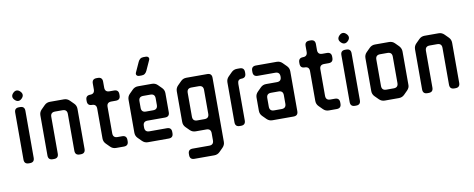

<svg xmlns="http://www.w3.org/2000/svg" viewBox="-75 -1086 4110 1666"><g transform="rotate(-10 1980.0 -253.0)"><path d="M75 -555Q90 -540 106 -540Q122 -540 137 -555Q152 -570 152 -586Q152 -602 137 -617Q122 -632 106 -632Q90 -632 75 -617Q60 -602 60 -586Q60 -570 75 -555ZM101 9H111Q151 9 151 -31V-445Q151 -485 111 -485H101Q61 -485 61 -445V-31Q61 9 101 9Z M312 10H323Q363 10 363 -30V-354Q363 -394 403 -394H469Q509 -394 509 -354V-30Q509 10 549 10H559Q599 10 599 -30V-383Q599 -412 579 -432L547 -464Q526 -485 498 -485H374Q345 -485 325 -465L292 -432Q272 -412 272 -383V-30Q272 10 312 10Z M788 -44 821 -11Q841 9 870 9H939Q979 9 979 -31V-42Q979 -82 939 -82H899Q859 -82 859 -122V-355Q859 -395 899 -395H939Q979 -395 979 -435V-445Q979 -485 939 -485H899Q859 -485 859 -525V-577Q859 -617 819 -617H808Q768 -617 768 -577V-525Q768 -485 729 -485Q689 -485 689 -445V-435Q689 -395 729 -395Q768 -395 768 -355V-93Q768 -64 788 -44Z M1101 -13Q1122 8 1150 8H1334Q1374 8 1374 -32V-43Q1374 -83 1334 -83H1180Q1140 -83 1140 -123V-137Q1140 -177 1180 -177H1334Q1374 -177 1374 -217V-384Q1374 -413 1354 -433L1322 -465Q1302 -485 1273 -485H1150Q1121 -485 1101 -465L1069 -433Q1049 -413 1049 -384V-94Q1049 -65 1069 -45ZM1140 -297V-355Q1140 -395 1180 -395H1243Q1283 -395 1283 -355V-297Q1283 -257 1243 -257H1180Q1140 -257 1140 -297ZM1178 -572H1199Q1216 -572 1227.5 -581.5Q1239 -591 1245 -605L1285 -693Q1291 -707 1283.5 -716.5Q1276 -726 1260 -726H1239Q1222 -726 1210.5 -716.5Q1199 -707 1193 -693L1153 -605Q1147 -591 1154.5 -581.5Q1162 -572 1178 -572Z M1483 180Q1483 220 1523 220H1698Q1727 220 1747 200L1779 168Q1800 147 1800 119V-445Q1800 -485 1760 -485H1576Q1547 -485 1527 -465L1494 -432Q1474 -412 1474 -383V-114Q1474 -85 1494 -65L1526 -33Q1546 -13 1576 -13H1669Q1709 -13 1709 27V90Q1709 130 1669 130H1523Q1483 130 1483 170ZM1565 -144V-354Q1565 -394 1605 -394H1669Q1709 -394 1709 -354V-144Q1709 -104 1669 -104H1605Q1565 -104 1565 -144Z M1960 8H1971Q2011 8 2011 -32V-354Q2011 -394 2046 -394Q2086 -394 2086 -434V-445Q2086 -485 2046 -485H2022Q1993 -485 1973 -465L1940 -432Q1920 -412 1920 -383V-32Q1920 8 1960 8Z M2199 -12Q2219 8 2248 8H2434Q2474 8 2474 -32V-383Q2474 -412 2454 -432L2421 -465Q2401 -485 2372 -485H2189Q2149 -485 2149 -445V-434Q2149 -394 2189 -394H2343Q2383 -394 2383 -354V-351Q2383 -311 2343 -311H2248Q2219 -311 2199 -291L2167 -259Q2146 -238 2146 -210V-94Q2146 -65 2166 -45ZM2237 -114V-189Q2237 -229 2277 -229H2343Q2383 -229 2383 -189V-114Q2383 -74 2343 -74H2277Q2237 -74 2237 -114Z M2663 -44 2696 -11Q2716 9 2745 9H2814Q2854 9 2854 -31V-42Q2854 -82 2814 -82H2774Q2734 -82 2734 -122V-355Q2734 -395 2774 -395H2814Q2854 -395 2854 -435V-445Q2854 -485 2814 -485H2774Q2734 -485 2734 -525V-577Q2734 -617 2694 -617H2683Q2643 -617 2643 -577V-525Q2643 -485 2604 -485Q2564 -485 2564 -445V-435Q2564 -395 2604 -395Q2643 -395 2643 -355V-93Q2643 -64 2663 -44Z M2949 -555Q2964 -540 2980 -540Q2996 -540 3011 -555Q3026 -570 3026 -586Q3026 -602 3011 -617Q2996 -632 2980 -632Q2964 -632 2949 -617Q2934 -602 2934 -586Q2934 -570 2949 -555ZM2975 9H2985Q3025 9 3025 -31V-445Q3025 -485 2985 -485H2975Q2935 -485 2935 -445V-31Q2935 9 2975 9Z M3189 -11Q3209 9 3238 9H3362Q3391 9 3411 -11L3443 -43Q3465 -65 3463 -93V-383Q3463 -411 3443 -433L3411 -465Q3391 -485 3362 -485H3238Q3209 -485 3189 -465L3156 -432Q3136 -412 3136 -383V-93Q3136 -64 3156 -44ZM3227 -122V-354Q3227 -394 3267 -394H3332Q3372 -394 3372 -354V-122Q3372 -82 3332 -82H3267Q3227 -82 3227 -122Z M3613 10H3624Q3664 10 3664 -30V-354Q3664 -394 3704 -394H3770Q3810 -394 3810 -354V-30Q3810 10 3850 10H3860Q3900 10 3900 -30V-383Q3900 -412 3880 -432L3848 -464Q3827 -485 3799 -485H3675Q3646 -485 3626 -465L3593 -432Q3573 -412 3573 -383V-30Q3573 10 3613 10Z"/></g></svg>

Font: WDXL Lubrifont SC
Style: Regular
Weight: 400
Designer: [WDXL Lubrifont] Copyright 2020-2022 (c) NightFurySL2001, Skr-ZERO; [ZCOOL QingKe HuangYou] Copyright 2018-2022 (c) The 
Version: Version 2.001;hotconv 1.1.1;makeotfexe 2.6.0